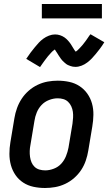

<svg xmlns="http://www.w3.org/2000/svg" viewBox="-20 -931 541 959"><path d="M205 8Q175 8 147 2Q119 -4 96 -19Q73 -34 57.5 -56.5Q42 -79 34.5 -106Q27 -133 27 -162.5Q27 -192 32 -221L52 -341Q56 -366 65 -391Q74 -416 88.5 -438Q103 -460 123.5 -478Q144 -496 168.5 -507.5Q193 -519 218 -523.5Q243 -528 268 -528Q298 -528 326 -522Q354 -516 377 -501Q400 -486 416 -463.5Q432 -441 439.5 -414Q447 -387 446.5 -357.5Q446 -328 441 -299L421 -179Q417 -154 408.5 -129Q400 -104 385.5 -82Q371 -60 350.5 -42Q330 -24 305.5 -12.5Q281 -1 255.5 3.5Q230 8 205 8ZM206 -80Q227 -80 249 -88.5Q271 -97 286 -113.5Q301 -130 309.5 -151Q318 -172 322 -193L342 -313Q344 -328 345 -343Q346 -358 344 -372.5Q342 -387 336 -400Q330 -413 320 -422.5Q310 -432 296.5 -436Q283 -440 268 -440Q247 -440 225 -431.5Q203 -423 187.5 -406.5Q172 -390 163.5 -369Q155 -348 152 -327L132 -207Q129 -192 128.5 -177Q128 -162 130 -147.5Q132 -133 137.5 -120Q143 -107 153 -97.5Q163 -88 177 -84Q191 -80 206 -80ZM180 -596 111 -637Q122 -654 133 -668.5Q144 -683 154 -695Q164 -707 173.5 -717.5Q183 -728 196 -737.5Q209 -747 224.5 -753Q240 -759 255 -759Q268 -759 280 -755Q292 -751 301.5 -744.5Q311 -738 319.5 -728.5Q328 -719 334 -710Q340 -701 346 -690.5Q352 -680 358 -673Q362 -675 368 -680.5Q374 -686 377 -689.5Q380 -693 384 -697Q388 -701 392.5 -706.5Q397 -712 401 -717.5Q405 -723 410.5 -730Q416 -737 420.5 -744.5Q425 -752 432 -760L501 -720Q490 -702 479 -687.5Q468 -673 458 -661Q448 -649 438.5 -639Q429 -629 416 -619Q403 -609 387.5 -603Q372 -597 357 -597Q350 -597 344 -598Q338 -599 332.5 -601Q327 -603 321 -605.5Q315 -608 310.5 -611.5Q306 -615 301.5 -619Q297 -623 292.5 -627.5Q288 -632 284.5 -637Q281 -642 278 -646.5Q275 -651 272 -655.5Q269 -660 265.5 -666Q262 -672 258.5 -676.5Q255 -681 254 -684Q249 -681 243.5 -676Q238 -671 235 -667.5Q232 -664 228 -659.5Q224 -655 219.5 -650Q215 -645 211 -639Q207 -633 201.5 -626.5Q196 -620 191.5 -612.5Q187 -605 180 -596ZM489 -839H189V-911H489Z"/></svg>

Font: Iosevka Curly Semibold
Style: Italic
Weight: 600
Italic angle: -9°
Monospace: yes
Designer: Belleve Invis
Foundry: Belleve Invis
Version: Version 22.1.2; ttfautohint (v1.8.4)